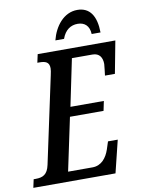

<svg xmlns="http://www.w3.org/2000/svg" viewBox="-116 -981 776 1047"><g transform="rotate(-10 272.0 -457.0)"><path d="M240 -771H288C305 -819 337 -839 375 -839C413 -839 439 -817 441 -771H490C489 -861 456 -914 386 -914C311 -914 259 -847 240 -771ZM-18 0H437L481 -179H427L413 -136C398 -92 369 -54 319 -54H184L246 -347H432L443 -400H258L312 -660H426C465 -660 480 -633 480 -598C480 -590 474 -544 473 -535H528L562 -714H132L122 -668H132C165 -668 188 -662 188 -626C188 -617 186 -605 182 -587L80 -110C69 -58 43 -46 3 -46H-8Z"/></g></svg>

Font: Noto Serif Condensed Semi
Style: Italic
Weight: 600
Width: 3
Italic angle: -12°
Designer: Monotype Design Team
Foundry: Monotype Imaging Inc.
Version: Version 1.901